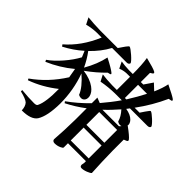

<svg xmlns="http://www.w3.org/2000/svg" viewBox="-211 -1093 1422 1422"><g transform="rotate(45 500.0 -382.5)"><path d="M531 83C550 83 567 79 582 72C595 66 601 61 601 56V12H789V32C788 35 788 38 787 41C786 46 786 49 785 52C785 65 791 72 802 72C815 72 831 69 849 62C866 55 877 49 882 43C878 -28 875 -104 874 -183V-299L894 -307C905 -312 907 -318 900 -327C891 -339 866 -361 823 -392L821 -389C824 -406 819 -422 805 -437C788 -455 762 -467 726 -473L743 -495H925C940 -495 948 -500 951 -510C951 -525 880 -590 867 -590C863 -590 856 -582 846 -567C843 -562 840 -559 838 -556L816 -523H764C817 -595 861 -670 896 -748L916 -752C927 -754 928 -759 919 -768C906 -778 872 -796 818 -822C812 -791 800 -754 781 -711C765 -726 749 -741 733 -756L688 -690H662V-786L678 -796C687 -803 687 -809 676 -815C662 -823 626 -834 568 -848C575 -807 578 -755 578 -690H538C505 -691 477 -694 454 -698L479 -647C500 -656 521 -660 541 -661H578V-523H529C488 -524 452 -527 423 -531L449 -481C496 -490 542 -494 585 -495H658C626 -449 592 -406 557 -365L516 -381V-322C466 -271 416 -228 365 -192L374 -180C423 -205 470 -234 516 -269V-151C515 -73 512 -2 507 63C507 74 516 83 531 83ZM187 82C252 82 294 67 314 37C339 -3 352 -67 353 -155C353 -249 337 -339 306 -424C357 -380 391 -338 406 -299C446 -279 476 -306 468 -347C463 -369 449 -389 424 -407C395 -428 355 -443 304 -450C356 -487 401 -526 440 -566L457 -570C468 -573 468 -578 458 -586C445 -597 412 -617 359 -644C347 -587 324 -529 289 -468C271 -507 249 -544 224 -577C269 -620 306 -667 333 -718H485C499 -718 507 -723 510 -734C510 -749 431 -817 418 -817C414 -817 407 -810 396 -795C392 -789 389 -785 387 -782L363 -747H182C130 -748 86 -751 49 -755L75 -704C109 -713 141 -717 171 -718H224C182 -618 125 -538 54 -477L64 -463C116 -490 163 -522 204 -559C211 -544 217 -528 224 -511C204 -474 178 -437 146 -400C113 -362 81 -332 49 -310L56 -296C126 -326 190 -365 249 -414C252 -400 255 -379 260 -350C261 -345 261 -342 262 -340C205 -250 136 -177 55 -120L61 -108C136 -135 205 -174 269 -225C270 -134 262 -70 243 -32C240 -24 230 -20 213 -20C174 -20 131 -22 83 -27V-13C125 -3 153 8 166 20C179 34 186 55 187 82ZM601 -152H789V-17H601ZM601 -315H789V-181H601ZM606 -344C638 -373 670 -407 703 -445C728 -418 743 -392 750 -365C763 -356 777 -353 792 -358L779 -344H607ZM662 -661H756C735 -620 709 -574 677 -523H662Z"/></g></svg>

Font: AllPunType SemiBold
Style: Regular
Weight: 600
Version: 1.0